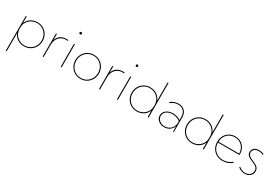

<svg xmlns="http://www.w3.org/2000/svg" viewBox="75 -2007 5062 3515"><g transform="rotate(30 2606.5 -249.0)"><path d="M110.4 244.1H90.3V-488.3H109.9V-349.1Q137.2 -418.9 198.5 -458.5Q259.8 -498 336.4 -498Q408.7 -498 465.3 -464.6Q522 -431.2 554.7 -373.8Q587.4 -316.4 587.4 -244.1Q587.4 -172.4 554.7 -114.7Q522 -57.1 465.1 -23.7Q408.2 9.8 335.9 9.8Q259.3 9.8 198.5 -29.5Q137.7 -68.8 110.4 -138.2ZM338.4 -8.8Q403.3 -8.8 455.1 -39.8Q506.8 -70.8 536.9 -124Q566.9 -177.2 566.9 -244.1Q566.9 -311 536.9 -364.3Q506.8 -417.5 455.1 -448.5Q403.3 -479.5 338.4 -479.5Q276.4 -479.5 224.4 -450.9Q172.4 -422.4 141.4 -372.8Q110.4 -323.2 110.4 -260.3V-228Q110.4 -165 141.4 -115.5Q172.4 -65.9 224.4 -37.4Q276.4 -8.8 338.4 -8.8Z M749 0H729V-488.3H748.5V-357.9Q770.5 -427.2 822.8 -462.6Q875 -498 947.8 -498Q957.5 -498 967.3 -497.3Q977.1 -496.6 986.8 -495.1L984.4 -476.6Q965.3 -479.5 947.3 -479.5Q889.6 -479.5 844.7 -451.4Q799.8 -423.3 774.4 -374Q749 -324.7 749 -260.7Z M1118.2 -693.4Q1107.9 -693.4 1101.1 -700.7Q1094.2 -708 1094.2 -718.3Q1094.2 -728 1101.1 -735.1Q1107.9 -742.2 1118.2 -742.2Q1128.4 -742.2 1135.7 -735.1Q1143.1 -728 1143.1 -717.8Q1143.1 -707.5 1135.7 -700.4Q1128.4 -693.4 1118.2 -693.4ZM1128.4 0H1108.4V-488.3H1128.4Z M1529.3 9.8Q1458.5 9.8 1402.1 -23.7Q1345.7 -57.1 1312.7 -114.5Q1279.8 -171.9 1279.8 -244.1Q1279.8 -316.4 1312.7 -373.8Q1345.7 -431.2 1402.1 -464.6Q1458.5 -498 1529.3 -498Q1600.1 -498 1656.2 -464.6Q1712.4 -431.2 1745.1 -373.8Q1777.8 -316.4 1777.8 -244.1Q1777.8 -172.4 1745.1 -114.7Q1712.4 -57.1 1656.2 -23.7Q1600.1 9.8 1529.3 9.8ZM1529.3 -8.8Q1594.2 -8.8 1645.8 -39.8Q1697.3 -70.8 1727.3 -124Q1757.3 -177.2 1757.3 -244.1Q1757.3 -311 1727.3 -364.3Q1697.3 -417.5 1645.8 -448.5Q1594.2 -479.5 1529.3 -479.5Q1464.4 -479.5 1412.4 -448.5Q1360.4 -417.5 1330.3 -364.3Q1300.3 -311 1300.3 -244.1Q1300.3 -177.2 1330.3 -124Q1360.4 -70.8 1412.4 -39.8Q1464.4 -8.8 1529.3 -8.8Z M1939.5 0H1919.4V-488.3H1939V-357.9Q1960.9 -427.2 2013.2 -462.6Q2065.4 -498 2138.2 -498Q2147.9 -498 2157.7 -497.3Q2167.5 -496.6 2177.2 -495.1L2174.8 -476.6Q2155.8 -479.5 2137.7 -479.5Q2080.1 -479.5 2035.2 -451.4Q1990.2 -423.3 1964.8 -374Q1939.5 -324.7 1939.5 -260.7Z M2308.6 -693.4Q2298.3 -693.4 2291.5 -700.7Q2284.7 -708 2284.7 -718.3Q2284.7 -728 2291.5 -735.1Q2298.3 -742.2 2308.6 -742.2Q2318.8 -742.2 2326.2 -735.1Q2333.5 -728 2333.5 -717.8Q2333.5 -707.5 2326.2 -700.4Q2318.8 -693.4 2308.6 -693.4ZM2318.8 0H2298.8V-488.3H2318.8Z M2967.3 0H2947.3V-138.7Q2920.4 -68.8 2859.4 -29.5Q2798.3 9.8 2721.2 9.8Q2648.9 9.8 2592.3 -23.7Q2535.6 -57.1 2502.9 -114.7Q2470.2 -172.4 2470.2 -244.1Q2470.2 -316.4 2502.9 -373.8Q2535.6 -431.2 2592.3 -464.6Q2648.9 -498 2721.2 -498Q2798.3 -498 2859.4 -458.5Q2920.4 -418.9 2947.3 -349.1V-732.4H2967.3ZM2719.2 -8.8Q2781.7 -8.8 2833.5 -37.4Q2885.3 -65.9 2916.3 -115.5Q2947.3 -165 2947.3 -228V-260.3Q2947.3 -321.8 2917 -371.6Q2886.7 -421.4 2835.2 -450.4Q2783.7 -479.5 2719.7 -479.5Q2654.8 -479.5 2602.8 -448.5Q2550.8 -417.5 2520.8 -364.3Q2490.7 -311 2490.7 -244.1Q2490.7 -177.2 2520.8 -124Q2550.8 -70.8 2602.5 -39.8Q2654.3 -8.8 2719.2 -8.8Z M3500.5 0H3484.9L3481 -115.2Q3460.9 -58.6 3412.1 -24.4Q3363.3 9.8 3297.4 9.8Q3248 9.8 3208.5 -9.8Q3168.9 -29.3 3146.2 -63Q3123.5 -96.7 3123.5 -139.2Q3123.5 -184.1 3148.7 -218.8Q3173.8 -253.4 3218.5 -273.4Q3263.2 -293.5 3321.3 -293.5Q3366.2 -293.5 3407 -281Q3447.8 -268.6 3480.5 -244.1V-302.7Q3480.5 -357.9 3461.2 -397.5Q3441.9 -437 3405.8 -458.3Q3369.6 -479.5 3319.3 -479.5Q3276.4 -479.5 3236.6 -464.1Q3196.8 -448.7 3165.5 -420.4L3153.3 -438.5Q3188.5 -467.3 3231.7 -482.7Q3274.9 -498 3319.3 -498Q3375 -498 3415.5 -474.6Q3456.1 -451.2 3478.3 -408.2Q3500.5 -365.2 3500.5 -306.2ZM3299.3 -8.8Q3350.6 -8.8 3391.6 -32.7Q3432.6 -56.6 3456.5 -97.7Q3480.5 -138.7 3480.5 -189V-221.7Q3443.8 -248.5 3404.5 -261.7Q3365.2 -274.9 3320.8 -274.9Q3242.7 -274.9 3193.4 -237.8Q3144 -200.7 3144 -141.6Q3144 -104 3164.6 -74Q3185.1 -43.9 3220.2 -26.4Q3255.4 -8.8 3299.3 -8.8Z M4134.3 0H4114.3V-138.7Q4087.4 -68.8 4026.4 -29.5Q3965.3 9.8 3888.2 9.8Q3815.9 9.8 3759.3 -23.7Q3702.6 -57.1 3669.9 -114.7Q3637.2 -172.4 3637.2 -244.1Q3637.2 -316.4 3669.9 -373.8Q3702.6 -431.2 3759.3 -464.6Q3815.9 -498 3888.2 -498Q3965.3 -498 4026.4 -458.5Q4087.4 -418.9 4114.3 -349.1V-732.4H4134.3ZM3886.2 -8.8Q3948.7 -8.8 4000.5 -37.4Q4052.2 -65.9 4083.3 -115.5Q4114.3 -165 4114.3 -228V-260.3Q4114.3 -321.8 4084 -371.6Q4053.7 -421.4 4002.2 -450.4Q3950.7 -479.5 3886.7 -479.5Q3821.8 -479.5 3769.8 -448.5Q3717.8 -417.5 3687.7 -364.3Q3657.7 -311 3657.7 -244.1Q3657.7 -177.2 3687.7 -124Q3717.8 -70.8 3769.5 -39.8Q3821.3 -8.8 3886.2 -8.8Z M4730 -63Q4642.1 9.8 4532.2 9.8Q4458 9.8 4399.9 -23.4Q4341.8 -56.6 4308.8 -114.7Q4275.9 -172.9 4275.9 -247.6Q4275.9 -320.3 4307.1 -377Q4338.4 -433.6 4393.1 -465.8Q4447.8 -498 4517.6 -498Q4586.4 -498 4639.2 -466.8Q4691.9 -435.5 4721.7 -380.6Q4751.5 -325.7 4751.5 -253.9V-240.2H4296.4Q4296.4 -172.9 4327.4 -120.6Q4358.4 -68.4 4411.6 -38.6Q4464.8 -8.8 4531.2 -8.8Q4632.8 -8.8 4718.8 -78.1ZM4296.4 -258.8H4733.4Q4731.4 -324.2 4703.6 -373.8Q4675.8 -423.3 4627.9 -451.4Q4580.1 -479.5 4517.6 -479.5Q4455.1 -479.5 4405.8 -451.2Q4356.4 -422.9 4327.6 -373.3Q4298.8 -323.7 4296.4 -258.8Z M4858.9 -43 4870.1 -59.1Q4889.2 -43 4910.4 -31.7Q4931.6 -20.5 4954.6 -14.6Q4977.5 -8.8 5001 -8.8Q5060.1 -8.8 5098.1 -42.2Q5136.2 -75.7 5136.2 -127.9Q5136.2 -165 5117.9 -188Q5099.6 -210.9 5070.6 -226.1Q5041.5 -241.2 5009.8 -254.4Q4978 -268.1 4948.7 -283.2Q4919.4 -298.3 4900.9 -322Q4882.3 -345.7 4882.3 -383.3Q4882.3 -418.5 4899.2 -444.1Q4916 -469.7 4947 -483.9Q4978 -498 5019.5 -498Q5073.7 -498 5125.5 -473.6L5117.2 -456.1Q5104 -463.4 5087.9 -468.5Q5071.8 -473.6 5054.4 -476.6Q5037.1 -479.5 5020.5 -479.5Q4968.3 -479.5 4935.5 -452.9Q4902.8 -426.3 4902.8 -383.3Q4902.8 -352.1 4919.7 -331.5Q4936.5 -311 4963.6 -297.1Q4990.7 -283.2 5020.5 -270.5Q5053.7 -256.3 5085 -239.5Q5116.2 -222.7 5136.5 -196.3Q5156.7 -169.9 5156.7 -127.4Q5156.7 -86.9 5137 -55.9Q5117.2 -24.9 5082.5 -7.6Q5047.9 9.8 5002 9.8Q4922.9 9.8 4858.9 -43Z"/></g></svg>

Font: Kumbh Sans Thin
Style: Regular
Weight: 250
Version: Version 1.004